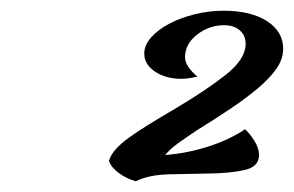

<svg xmlns="http://www.w3.org/2000/svg" viewBox="-20 -730 548 358"><path d="M508 -639Q508 -620 495.5 -602Q483 -584 461 -565.5Q439 -547 410 -527.5Q381 -508 347 -487Q326 -473 311.5 -462.5Q297 -452 288 -441Q328 -444 367.5 -456.5Q407 -469 437 -489Q445 -482 454 -468Q463 -454 463 -441Q463 -419 436 -413Q409 -407 371.5 -406.5Q334 -406 295.5 -405Q257 -404 233 -392Q216 -397 202 -407Q188 -417 183 -430Q187 -442 196 -452Q205 -462 220 -473Q235 -484 256 -497Q277 -510 306 -527Q365 -562 401.5 -591Q438 -620 438 -648Q438 -664 427 -673.5Q416 -683 398 -683Q370 -683 347.5 -665.5Q325 -648 325 -623Q325 -607 348 -587Q333 -584 327.5 -583.5Q322 -583 319 -583Q289 -583 269 -596.5Q249 -610 249 -630Q249 -646 262 -660.5Q275 -675 296 -686Q317 -697 343.5 -703.5Q370 -710 397 -710Q448 -710 478 -690.5Q508 -671 508 -639Z"/></svg>

Font: Sweet Mavka Script
Style: Regular
Weight: 500
Designer: Pablo Impallari/Anastassiya Vishnevskaya
Foundry: Pablo Impallari/ Anastassiya Vishnevskaya
Version: Version 2.0/www.impallari.com/   behance.net/sweetcherry